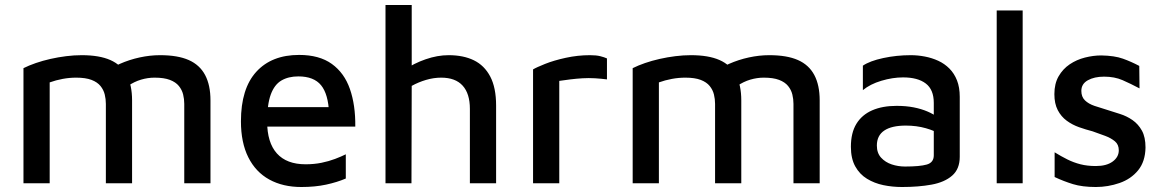

<svg xmlns="http://www.w3.org/2000/svg" viewBox="-20 -734 4657 769"><path d="M509 -332V0H404V-318Q404 -337 399.5 -355.5Q395 -374 382.5 -389.5Q370 -405 346.5 -414Q323 -423 285 -423Q258 -423 231 -418Q204 -413 179 -404V0H74V-461Q96 -472 123.5 -481.5Q151 -491 182 -498Q213 -505 245 -509Q277 -513 307 -513Q378 -513 422 -493.5Q466 -474 487.5 -433.5Q509 -393 509 -332ZM389 -435Q421 -461 459.5 -478Q498 -495 539.5 -504Q581 -513 621 -513Q692 -513 736 -493.5Q780 -474 801.5 -433.5Q823 -393 823 -332V0H718V-318Q718 -337 713.5 -355.5Q709 -374 696.5 -389.5Q684 -405 660.5 -414Q637 -423 599 -423Q572 -423 545 -415Q518 -407 493 -390Z M1187 15Q1113 15 1058.5 -15Q1004 -45 974.5 -104Q945 -163 945 -248Q945 -379 1006.5 -446.5Q1068 -514 1178 -514Q1259 -514 1309 -478Q1359 -442 1381.5 -377.5Q1404 -313 1403 -227H1008L1005 -305H1323L1298 -280Q1295 -357 1266 -392.5Q1237 -428 1175 -428Q1135 -428 1107 -411.5Q1079 -395 1064.5 -355.5Q1050 -316 1050 -247Q1050 -163 1089 -119.5Q1128 -76 1204 -76Q1238 -76 1267.5 -82Q1297 -88 1322 -97.5Q1347 -107 1365 -116V-19Q1330 -4 1286 5.5Q1242 15 1187 15Z M1524 0V-714H1629V-427L1598 -453Q1637 -480 1684.5 -496.5Q1732 -513 1777 -513Q1836 -513 1878 -492.5Q1920 -472 1943.5 -427.5Q1967 -383 1967 -311V0H1862V-298Q1862 -359 1833 -391Q1804 -423 1747 -423Q1717 -423 1686.5 -414Q1656 -405 1629 -390L1628 0Z M2115 0V-456Q2128 -464 2163 -478Q2198 -492 2246 -502.5Q2294 -513 2343 -513Q2368 -513 2384 -509Q2400 -505 2411 -500V-416Q2388 -419 2363 -420.5Q2338 -422 2313 -420.5Q2288 -419 2264 -416Q2240 -413 2220 -410V0Z M2949 -332V0H2844V-318Q2844 -337 2839.5 -355.5Q2835 -374 2822.5 -389.5Q2810 -405 2786.5 -414Q2763 -423 2725 -423Q2698 -423 2671 -418Q2644 -413 2619 -404V0H2514V-461Q2536 -472 2563.5 -481.5Q2591 -491 2622 -498Q2653 -505 2685 -509Q2717 -513 2747 -513Q2818 -513 2862 -493.5Q2906 -474 2927.5 -433.5Q2949 -393 2949 -332ZM2829 -435Q2861 -461 2899.5 -478Q2938 -495 2979.5 -504Q3021 -513 3061 -513Q3132 -513 3176 -493.5Q3220 -474 3241.5 -433.5Q3263 -393 3263 -332V0H3158V-318Q3158 -337 3153.5 -355.5Q3149 -374 3136.5 -389.5Q3124 -405 3100.5 -414Q3077 -423 3039 -423Q3012 -423 2985 -415Q2958 -407 2933 -390Z M3593 15Q3554 15 3518 7.5Q3482 0 3452.5 -18Q3423 -36 3405.5 -67.5Q3388 -99 3388 -146Q3388 -202 3410 -238Q3432 -274 3473 -292Q3514 -310 3571 -310Q3609 -310 3639.5 -304Q3670 -298 3694.5 -287.5Q3719 -277 3736 -264L3747 -195Q3725 -210 3688 -220.5Q3651 -231 3608 -231Q3551 -231 3521.5 -211Q3492 -191 3492 -151Q3492 -121 3509 -102.5Q3526 -84 3551.5 -75.5Q3577 -67 3605 -67Q3664 -67 3692 -75Q3720 -83 3720 -112V-322Q3720 -375 3688 -399.5Q3656 -424 3597 -424Q3555 -424 3510 -410.5Q3465 -397 3436 -373V-471Q3464 -490 3517.5 -501.5Q3571 -513 3628 -513Q3656 -513 3684.5 -507.5Q3713 -502 3738 -490.5Q3763 -479 3782.5 -459.5Q3802 -440 3813 -412Q3824 -384 3824 -346V-106Q3824 -57 3793.5 -30.5Q3763 -4 3711 5.5Q3659 15 3593 15Z M4076 0H3972V-692H4076Z M4369 15Q4315 15 4277.5 3.5Q4240 -8 4204 -25V-124Q4230 -108 4255 -95.5Q4280 -83 4307.5 -76Q4335 -69 4369 -69Q4412 -69 4436.5 -87Q4461 -105 4461 -132Q4461 -155 4445.5 -168Q4430 -181 4406 -190Q4382 -199 4356 -208Q4329 -215 4302 -224.5Q4275 -234 4252.5 -250.5Q4230 -267 4216.5 -293Q4203 -319 4203 -357Q4203 -399 4220 -428.5Q4237 -458 4264.5 -476.5Q4292 -495 4325.5 -503.5Q4359 -512 4391 -512Q4444 -511 4477.5 -499Q4511 -487 4543 -470L4544 -380Q4508 -399 4476 -413Q4444 -427 4402 -427Q4363 -427 4337 -412.5Q4311 -398 4311 -370Q4311 -346 4325.5 -332Q4340 -318 4363.5 -310Q4387 -302 4414 -294Q4439 -286 4466 -277.5Q4493 -269 4516 -253Q4539 -237 4553.5 -211Q4568 -185 4568 -143Q4567 -87 4538.5 -52Q4510 -17 4464 -1Q4418 15 4369 15Z"/></svg>

Font: Maven Pro Medium
Style: Regular
Weight: 500
Designer: Joe Prince
Foundry: Joe Prince
Version: Version 2.103